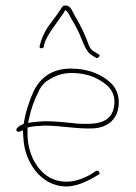

<svg xmlns="http://www.w3.org/2000/svg" viewBox="-20 -714 492 697"><path d="M43 -250C35 -242 41 -234 50 -236L63 -241L64 -227C65 -206 67 -188 71 -171C87 -110 127 -58 185 -42C237 -27 282 -49 319 -69L338 -80H339C346 -84 337 -98 331 -94H330L311 -82C300 -75 286 -69 273 -64C227 -47 180 -53 146 -79C104 -111 77 -171 80 -241V-251C98 -256 119 -257 141 -258H142C203 -258 261 -245 319 -248C373 -251 408 -283 411 -335C413 -371 400 -397 380 -415C348 -444 300 -465 238 -465C169 -465 128 -433 103 -385C88 -353 72 -306 66 -264C55 -260 53 -259 43 -250ZM82 -268 85 -282C92 -317 104 -350 118 -377C125 -395 136 -410 150 -420C175 -436 201 -449 239 -449C274 -449 307 -442 333 -428C364 -411 400 -387 395 -335C389 -265 328 -262 265 -265H264C226 -269 184 -274 141 -274C126 -273 110 -272 96 -270ZM124 -547C123 -542 124 -540 129 -539C134 -538 138 -540 139 -544L141 -554C145 -572 159 -592 167 -605C182 -627 198 -648 211 -667L217 -678L226 -669C229 -666 230 -663 231 -661C240 -642 248 -633 258 -612C280 -573 286 -528 316 -512L329 -504C336 -500 347 -514 338 -517H337L325 -525C310 -532 305 -543 300 -556V-557C290 -585 273 -620 258 -646C242 -670 240 -694 217 -694C212 -694 208 -692 205 -688C196 -674 187 -660 175 -645L153 -615C140 -594 130 -574 124 -547Z"/></svg>

Font: Stray Cat
Style: ExLt
Weight: 200
Version: Version 1.0